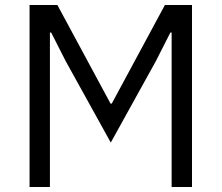

<svg xmlns="http://www.w3.org/2000/svg" viewBox="-20 -753 893 773"><path d="M181 0H99V-733H211L425 -336H430L644 -733H753V0H671V-622H666L607 -506L426 -179L245 -506L186 -622H181Z"/></svg>

Font: IBM Plex Sans SC
Style: Regular
Weight: 400
Designer: Mike Abbink; Paul van der Laan; Pieter van Rosmalen; Eunyou Noh; Wujin Sim; Chorong Kim; Dohee Lee; Yejin We; Jinhee Kim
Foundry: Sandoll Inc.
Version: Version 1.000